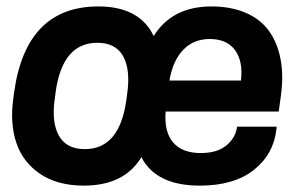

<svg xmlns="http://www.w3.org/2000/svg" viewBox="-20 -563 942 596"><path d="M845.2 -216.8H494.1Q489.3 -153.3 517.6 -120.6Q545.9 -87.9 603 -87.9Q654.8 -87.9 683.3 -112.1Q711.9 -136.2 715.8 -169.9H838.9L837.9 -161.1Q829.1 -84 767.8 -35.4Q706.5 13.2 600.1 13.2Q464.4 13.2 418.9 -75.2Q365.7 13.2 240.2 13.2Q158.7 13.2 105 -22.9Q51.3 -59.1 31 -118.9Q10.7 -178.7 21 -254.9L23.9 -276.9Q61 -543 285.2 -543Q413.1 -543 457 -451.2Q514.6 -543 636.2 -543Q698.2 -543 744.1 -522.7Q790 -502.4 815.9 -465.6Q841.8 -428.7 851.1 -378.4Q860.4 -328.1 852.1 -267.1ZM243.2 -100.1Q351.1 -100.1 372.1 -252L375 -273.9Q385.3 -347.2 362.1 -388.7Q338.9 -430.2 282.2 -430.2Q173.8 -430.2 152.8 -277.8L149.9 -255.9Q139.6 -182.6 163.1 -141.4Q186.5 -100.1 243.2 -100.1ZM630.9 -441.9Q581.1 -441.9 548.8 -408.4Q516.6 -375 505.9 -313H728Q734.9 -373 709.5 -407.5Q684.1 -441.9 630.9 -441.9Z"/></svg>

Font: Cooper Hewitt
Style: Semibold Italic
Weight: 710
Designer: Village Type and Design LLC
Foundry: Cooper Hewitt Smithsonian Design Museum
Version: 1.000